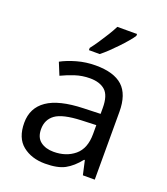

<svg xmlns="http://www.w3.org/2000/svg" viewBox="-141 -864 844 972"><g transform="rotate(20 280.5 -378.0)"><path d="M288 -545Q386 -545 433 -502Q480 -459 480 -365V0H416L399 -76H395Q360 -32 321.5 -11Q283 10 215 10Q142 10 94 -28.5Q46 -67 46 -149Q46 -229 109 -272.5Q172 -316 303 -320L394 -323V-355Q394 -422 365 -448Q336 -474 283 -474Q241 -474 203 -461.5Q165 -449 132 -433L105 -499Q140 -518 188 -531.5Q236 -545 288 -545ZM314 -259Q214 -255 175.5 -227Q137 -199 137 -148Q137 -103 164.5 -82Q192 -61 235 -61Q303 -61 348 -98.5Q393 -136 393 -214V-262ZM429 -756Q420 -742 403 -722Q386 -702 365.5 -680.5Q345 -659 324.5 -639.5Q304 -620 286 -606H228V-618Q243 -637 260.5 -663Q278 -689 295 -716.5Q312 -744 323 -766H429Z"/></g></svg>

Font: Noto Sans Ol Chiki
Style: Regular
Weight: 400
Designer: Monotype Design Team, Lewis McGuffie
Foundry: Monotype Imaging Inc.
Version: Version 2.003